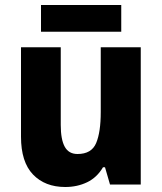

<svg xmlns="http://www.w3.org/2000/svg" viewBox="-20 -738 648 768"><path d="M543 -549V0H420L400 -69H392Q368 -28 328.5 -9Q289 10 241 10Q160 10 112 -40Q64 -90 64 -191V-549H223V-238Q223 -180 239 -151Q255 -122 290 -122Q346 -122 364.5 -165.5Q383 -209 383 -290V-549ZM465 -718V-611H144V-718Z"/></svg>

Font: Noto Sans Armenian SemiCondensed ExtraBold
Style: Regular
Weight: 800
Width: 4
Designer: Monotype Design Team
Foundry: Monotype Imaging Inc.
Version: Version 2.008; ttfautohint (v1.8.4.7-5d5b)